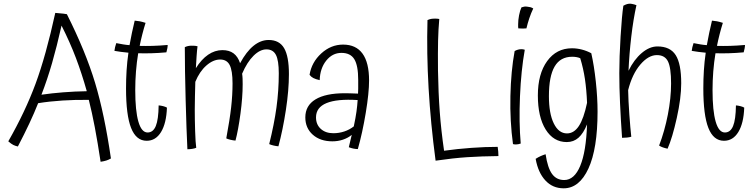

<svg xmlns="http://www.w3.org/2000/svg" viewBox="-20 -775 4104 1042"><path d="M582 85Q570 92 557.5 96Q545 100 526 103Q510 -3 494.5 -84.5Q479 -166 462 -233Q390 -234 319.5 -229.5Q249 -225 187 -215Q166 -162 139 -104.5Q112 -47 77 20Q63 17 52 11.5Q41 6 25 -8Q117 -169 173 -320.5Q229 -472 280 -705Q313 -702 323.5 -701Q334 -700 343 -698Q445 -495 496 -325.5Q547 -156 582 85ZM314 -636Q288 -521 262.5 -432.5Q237 -344 205 -261Q260 -269 323 -274Q386 -279 451 -280Q424 -376 392 -460.5Q360 -545 314 -636Z M841 -203Q853 -202 865 -199Q877 -196 886 -191Q883 -106 854 -58.5Q825 -11 776 -11Q719 -11 691.5 -80.5Q664 -150 664 -295Q664 -345 667 -393Q670 -441 677 -489Q655 -491 636.5 -493.5Q618 -496 601 -499Q602 -509 604.5 -519Q607 -529 611 -541Q631 -537 649 -534Q667 -531 683 -530Q689 -564 696 -597Q703 -630 711 -663Q725 -662 738 -659.5Q751 -657 770 -651Q760 -619 752 -587.5Q744 -556 738 -526Q770 -525 807.5 -526Q845 -527 890 -531Q890 -522 888 -512Q886 -502 883 -491Q840 -487 802 -486Q764 -485 730 -486Q722 -438 718 -387.5Q714 -337 714 -286Q714 -174 731 -115Q748 -56 781 -56Q811 -56 825.5 -91Q840 -126 841 -203Z M1037 -180Q1037 -127 1039 -63.5Q1041 0 1045 27Q1036 31 1022.5 33Q1009 35 997 35Q992 -66 987.5 -233Q983 -400 983 -519Q991 -523 1000 -525Q1009 -527 1019 -527Q1031 -527 1038 -526.5Q1045 -526 1052 -524Q1049 -501 1047 -471Q1045 -441 1043 -405Q1073 -453 1109.5 -478Q1146 -503 1187 -503Q1224 -503 1247.5 -485.5Q1271 -468 1283 -432Q1317 -495 1356 -526.5Q1395 -558 1438 -558Q1496 -558 1522 -513.5Q1548 -469 1548 -373Q1548 -286 1531.5 -178Q1515 -70 1491 19Q1478 18 1463.5 14.5Q1449 11 1441 7Q1468 -101 1480.5 -192.5Q1493 -284 1493 -377Q1493 -447 1477.5 -477Q1462 -507 1426 -507Q1391 -507 1356 -472.5Q1321 -438 1294 -375Q1296 -362 1296.5 -348Q1297 -334 1297 -318Q1297 -247 1285 -158Q1273 -69 1258 -12Q1245 -13 1230.5 -16.5Q1216 -20 1208 -24Q1227 -126 1234.5 -193Q1242 -260 1242 -322Q1242 -392 1226.5 -422Q1211 -452 1175 -452Q1137 -452 1100 -419.5Q1063 -387 1040 -331Q1039 -291 1038 -252Q1037 -213 1037 -180Z M1983 -338Q1983 -271 1965 -162.5Q1947 -54 1922 34Q1911 34 1898.5 31.5Q1886 29 1873 24Q1877 8 1882.5 -16Q1888 -40 1889 -43Q1868 -26 1841 -17Q1814 -8 1784 -8Q1718 -8 1677.5 -44Q1637 -80 1637 -138Q1637 -202 1692 -235.5Q1747 -269 1852 -269Q1866 -269 1880.5 -268.5Q1895 -268 1923 -267Q1924 -279 1924 -293.5Q1924 -308 1924 -341Q1924 -419 1903 -453.5Q1882 -488 1833 -488Q1784 -488 1750.5 -446Q1717 -404 1715 -340Q1693 -345 1680.5 -351.5Q1668 -358 1660 -369Q1671 -437 1723.5 -485Q1776 -533 1842 -533Q1912 -533 1947.5 -484Q1983 -435 1983 -338ZM1695 -138Q1695 -99 1721 -75.5Q1747 -52 1789 -52Q1820 -52 1848.5 -61.5Q1877 -71 1900 -89Q1910 -136 1914.5 -168.5Q1919 -201 1921 -232Q1809 -239 1752 -215.5Q1695 -192 1695 -138Z M2681 22Q2683 33 2684 48Q2685 63 2685 72Q2593 73 2516.5 78Q2440 83 2344 97Q2317 -106 2306 -296.5Q2295 -487 2300 -666Q2311 -671 2320 -672.5Q2329 -674 2342 -674Q2347 -674 2353.5 -673.5Q2360 -673 2364 -672Q2359 -616 2357.5 -554.5Q2356 -493 2357 -392Q2359 -271 2366.5 -169Q2374 -67 2390 43Q2462 33 2537.5 27.5Q2613 22 2681 22Z M2840 -739Q2851 -738 2858.5 -736Q2866 -734 2874 -729Q2862 -704 2852.5 -675.5Q2843 -647 2837 -621Q2830 -620 2817.5 -620Q2805 -620 2793 -621Q2792 -625 2792 -629.5Q2792 -634 2792 -643Q2792 -666 2797 -692Q2802 -718 2810 -735Q2819 -738 2825 -739Q2831 -740 2840 -739ZM2773 -498Q2782 -503 2791 -505.5Q2800 -508 2809 -508Q2813 -508 2818 -507.5Q2823 -507 2828 -505Q2808 -393 2802 -252Q2796 -111 2806 4Q2800 6 2793.5 7.5Q2787 9 2780 9Q2776 9 2772 8.5Q2768 8 2764 7Q2747 -117 2750 -253.5Q2753 -390 2773 -498Z M2959 -253Q2959 -159 2985.5 -105Q3012 -51 3057 -51Q3095 -51 3121.5 -91Q3148 -131 3166 -217Q3163 -289 3154.5 -346Q3146 -403 3129 -459Q3120 -463 3109 -465Q3098 -467 3085 -467Q3021 -467 2990 -414Q2959 -361 2959 -253ZM3223 -169Q3223 32 3173.5 139.5Q3124 247 3039 247Q2979 247 2939.5 204Q2900 161 2887 87Q2901 78 2914.5 72Q2928 66 2941 62Q2952 136 2976 169Q3000 202 3042 202Q3097 202 3129 125Q3161 48 3166 -100Q3146 -51 3119.5 -27.5Q3093 -4 3056 -4Q2984 -4 2941.5 -72Q2899 -140 2899 -257Q2899 -374 2949.5 -443.5Q3000 -513 3084 -513Q3111 -513 3138 -506Q3165 -499 3189 -486Q3204 -420 3213.5 -332.5Q3223 -245 3223 -169Z M3677 -323Q3677 -243 3653 -135Q3629 -27 3603 32Q3589 29 3577.5 25Q3566 21 3557 15Q3587 -63 3604.5 -153Q3622 -243 3622 -322Q3622 -408 3605 -442Q3588 -476 3545 -476Q3499 -476 3455 -424.5Q3411 -373 3389 -286Q3390 -230 3395.5 -153.5Q3401 -77 3406 -33Q3397 -30 3383 -28.5Q3369 -27 3356 -27Q3349 -126 3345 -214.5Q3341 -303 3341 -378Q3341 -463 3348 -577.5Q3355 -692 3363 -744Q3376 -751 3384 -753Q3392 -755 3400 -755Q3404 -755 3408.5 -754Q3413 -753 3422 -751Q3426 -749 3429 -748.5Q3432 -748 3434 -747Q3417 -670 3406 -576Q3395 -482 3391 -391Q3421 -452 3463 -487.5Q3505 -523 3548 -523Q3617 -523 3647 -476Q3677 -429 3677 -323Z M3974 -203Q3986 -202 3998 -199Q4010 -196 4019 -191Q4016 -106 3987 -58.5Q3958 -11 3909 -11Q3852 -11 3824.5 -80.5Q3797 -150 3797 -295Q3797 -345 3800 -393Q3803 -441 3810 -489Q3788 -491 3769.5 -493.5Q3751 -496 3734 -499Q3735 -509 3737.5 -519Q3740 -529 3744 -541Q3764 -537 3782 -534Q3800 -531 3816 -530Q3822 -564 3829 -597Q3836 -630 3844 -663Q3858 -662 3871 -659.5Q3884 -657 3903 -651Q3893 -619 3885 -587.5Q3877 -556 3871 -526Q3903 -525 3940.5 -526Q3978 -527 4023 -531Q4023 -522 4021 -512Q4019 -502 4016 -491Q3973 -487 3935 -486Q3897 -485 3863 -486Q3855 -438 3851 -387.5Q3847 -337 3847 -286Q3847 -174 3864 -115Q3881 -56 3914 -56Q3944 -56 3958.5 -91Q3973 -126 3974 -203Z"/></svg>

Font: Atma Light
Style: Regular
Weight: 300
Designer: Gregori Vincens, Jeremie Hornus, Riccardo Olocco, Yoann Minet.
Foundry: black foundry
Version: Version 1.102;PS 1.100;hotconv 1.0.86;makeotf.lib2.5.63406